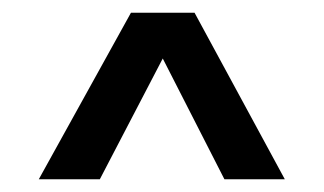

<svg xmlns="http://www.w3.org/2000/svg" viewBox="-20 -614 510 302"><path d="M137 -332H41L186 -594H286L428 -332H333L236 -522Z"/></svg>

Font: Hind Vadodara Medium
Style: Regular
Weight: 500
Designer: Hitesh Malaviya
Foundry: Indian Type Foundry
Version: Version 1.001;PS 1.0;hotconv 1.0.86;makeotf.lib2.5.63406; tt